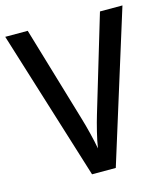

<svg xmlns="http://www.w3.org/2000/svg" viewBox="-107 -799 773 883"><g transform="rotate(-15 279.0 -357.0)"><path d="M558 -714 335 0H222L0 -714H107L242 -259Q252 -226 262.5 -183.5Q273 -141 279 -108Q284 -141 294.5 -184Q305 -227 315 -260L451 -714Z"/></g></svg>

Font: Noto Sans Sinhala UI SemiCondensed Medium
Style: Regular
Weight: 500
Width: 4
Designer: Jelle Bosma - Monotype Design Team
Foundry: Monotype Imaging Inc.
Version: Version 2.006; ttfautohint (v1.8.4.7-5d5b)